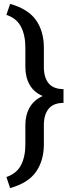

<svg xmlns="http://www.w3.org/2000/svg" viewBox="-20 -800 382 998"><path d="M32.7 177.7 13.2 120.1Q65.9 102.5 88.9 58.8Q111.8 15.1 111.8 -49.3V-149.4Q111.8 -201.7 133.8 -240.7Q155.8 -279.8 201.7 -300.8Q155.8 -320.8 133.8 -359.9Q111.8 -398.9 111.8 -452.1V-552.7Q111.8 -617.2 88.9 -661.4Q65.9 -705.6 13.2 -722.7L32.7 -779.8Q127.4 -752.9 167.7 -694.6Q208 -636.2 208 -552.7V-452.1Q208 -397 232.9 -366.9Q257.8 -336.9 310.1 -336.9V-265.1Q257.8 -265.1 232.9 -234.6Q208 -204.1 208 -149.4V-49.3Q208 33.7 167.7 92.3Q127.4 150.9 32.7 177.7Z"/></svg>

Font: Roboto Slab LO
Style: Regular
Weight: 400
Designer: Google
Version: Version 2.000